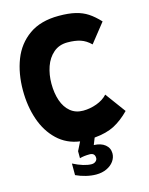

<svg xmlns="http://www.w3.org/2000/svg" viewBox="-139 -821 878 1135"><g transform="rotate(-15 300.0 -253.0)"><path d="M183.5 199.5V128.5Q215.5 145 244.5 153.8Q273.5 162.5 295.5 162.5Q310.5 162.5 320.5 154Q330.5 145.5 330.5 134Q330.5 103 298 103Q263 103 237.5 110.5V67.5L264 14.5Q183.5 3.5 127.5 -49.8Q71.5 -103 43.5 -184.8Q15.5 -266.5 15.5 -363.5Q15.5 -467 48 -550.8Q80.5 -634.5 151.5 -684.8Q222.5 -735 333.5 -735Q393.5 -735 435.2 -725Q477 -715 509.5 -693.8Q542 -672.5 576 -636L484 -520Q455 -548.5 422.2 -559.2Q389.5 -570 342.5 -570Q291.5 -570 256.8 -540Q222 -510 205.2 -461.8Q188.5 -413.5 188.5 -358.5Q188.5 -300.5 204.2 -254.5Q220 -208.5 251.8 -182.2Q283.5 -156 329.5 -156Q371.5 -156 412.5 -171Q453.5 -186 479 -214L570.5 -89.5Q524.5 -42.5 475.8 -17Q427 8.5 353 15L336.5 56.5Q380 58 405.2 78.5Q430.5 99 430.5 132.5Q430.5 157.5 414.8 179.8Q399 202 370.8 215.2Q342.5 228.5 306.5 228.5Q277 228.5 244.8 220.8Q212.5 213 183.5 199.5Z"/></g></svg>

Font: JuliaMono Black
Style: Regular
Weight: 900
Monospace: yes
Designer: cormullion
Foundry: corm
Version: Version 0.054; ttfautohint (v1.8.4)